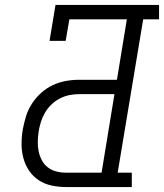

<svg xmlns="http://www.w3.org/2000/svg" viewBox="-20 -755 662 775"><path d="M247 0Q217 0 188.5 -6Q160 -12 136.5 -27.5Q113 -43 97.5 -66Q82 -89 74.5 -116.5Q67 -144 67 -173.5Q67 -203 72 -233Q77 -259 85 -285.5Q93 -312 108.5 -336Q124 -360 145.5 -379.5Q167 -399 192.5 -411Q218 -423 245 -428Q272 -433 299 -433H452L492 -677H260L245 -590H180L204 -735H622V-677H558L455 -58H512V0ZM247 -58H390L442 -375H299Q279 -375 259.5 -371Q240 -367 221.5 -357.5Q203 -348 187.5 -333Q172 -318 161.5 -300Q151 -282 145 -262.5Q139 -243 136 -224Q133 -204 132.5 -183.5Q132 -163 136 -144Q140 -125 149 -108Q158 -91 173 -79.5Q188 -68 207 -63Q226 -58 247 -58Z"/></svg>

Font: Iosevka Slab Light Extended
Style: Italic
Weight: 300
Width: 7
Italic angle: -9°
Monospace: yes
Designer: Belleve Invis
Foundry: Belleve Invis
Version: Version 11.1.0; ttfautohint (v1.8.3)